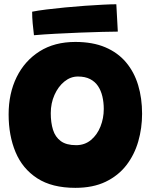

<svg xmlns="http://www.w3.org/2000/svg" viewBox="-20 -857 717 902"><path d="M334 25.5Q224 25.5 154.8 -19.5Q85.5 -64.5 53 -142.5Q20.5 -220.5 20.5 -319.5Q20.5 -418 58.2 -494.8Q96 -571.5 166 -615.8Q236 -660 334 -660Q415.5 -660 474.8 -634.8Q534 -609.5 572.2 -564Q610.5 -518.5 629 -457Q647.5 -395.5 647.5 -322.5Q647.5 -255 629.5 -192.5Q611.5 -130 573.8 -81Q536 -32 476.5 -3.2Q417 25.5 334 25.5ZM337.5 -175Q378 -175 407.2 -199.2Q436.5 -223.5 452 -262.5Q467.5 -301.5 467.5 -345Q467.5 -376 461 -403.8Q454.5 -431.5 440.5 -452.5Q426.5 -473.5 403.2 -485.5Q380 -497.5 346 -497.5Q311.5 -497.5 282.5 -474Q253.5 -450.5 236 -411.2Q218.5 -372 218.5 -325Q218.5 -281 229 -247.2Q239.5 -213.5 265.5 -194.2Q291.5 -175 337.5 -175ZM533.5 -708.5Q507.5 -708.5 460.2 -707.2Q413 -706 355.8 -703.8Q298.5 -701.5 241.5 -698.5Q184.5 -695.5 139.5 -691.5Q136 -720.5 133.5 -747.5Q131 -774.5 131 -802Q158 -807.5 198.5 -812.5Q239 -817.5 285.8 -822Q332.5 -826.5 378.8 -829.8Q425 -833 463.8 -835Q502.5 -837 526.5 -837Z"/></svg>

Font: Grandstander Thin Black
Style: Regular
Weight: 900
Version: Version 1.200